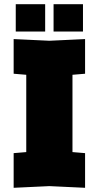

<svg xmlns="http://www.w3.org/2000/svg" viewBox="-20 -890 470 914"><path d="M45 4V-161L105 -166V-534L45 -539V-704L215 -696L385 -704V-539L325 -534V-166L385 -161V4L215 -4ZM55 -740V-870H195V-740ZM235 -740V-870H375V-740Z"/></svg>

Font: Tektur Black
Style: Regular
Weight: 900
Designer: Adam Jagosz
Foundry: Adam Jagosz
Version: Version 1.005;gftools[0.9.30]